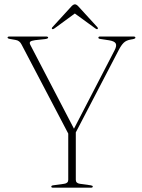

<svg xmlns="http://www.w3.org/2000/svg" viewBox="-20 -869 656 889"><path d="M409.5 -5.5Q409.5 0 401.5 0H225.5Q217.5 0 217.5 -5Q217.5 -10 226.5 -11L277 -18Q296 -20.5 296 -36.5V-250.5L80 -662.5Q71 -681 52.5 -684L27 -688.5Q15 -690.5 15 -695Q15 -700 25 -700H191.5Q203 -700 203 -695Q203 -690 188.5 -688L142.5 -683Q124.5 -680.5 120 -675.8Q115.5 -671 120.5 -661L322.5 -273L510.5 -636Q521.5 -657 515.8 -667.8Q510 -678.5 484.5 -682.5L445.5 -688.5Q435.5 -689.5 435.5 -694.5Q435.5 -700 444 -700H597Q607 -700 607 -694.5Q607 -690 594.5 -687.5L586 -686Q564.5 -682.5 552.8 -671Q541 -659.5 529 -636L331 -256V-36.5Q331 -20.5 350 -18L400 -11Q409.5 -9.5 409.5 -5.5ZM431.5 -734.5Q428 -732.5 422 -737L326.5 -806.5L231.5 -737Q225 -732.5 222 -734.5Q217.5 -737.5 223 -743.5L308 -836.5Q318.5 -849 327 -849Q335 -849 345.5 -836.5L430.5 -743.5Q435.5 -737.5 431.5 -734.5Z"/></svg>

Font: Fraunces 72pt Thin
Style: Regular
Weight: 100
Version: Version 1.000;[b76b70a41]